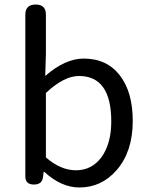

<svg xmlns="http://www.w3.org/2000/svg" viewBox="-20 -816 658 849"><path d="M331 13Q251 13 176 -56H173L170 -32Q166 0 130 0Q92 0 92 -36V-398V-751Q92 -796 138 -796Q183 -796 183 -751V-578L180 -480Q268 -557 350 -557Q454 -557 511 -481Q567 -408 567 -281Q567 -146 496 -64Q429 13 331 13ZM316 -63Q385 -63 428 -120Q472 -180 472 -279Q472 -480 329 -480Q263 -480 183 -405V-262V-120Q248 -63 316 -63Z"/></svg>

Font: GenSenRounded JP R
Style: Regular
Weight: 400
Version: Version 1.501;PS 1;hotconv 16.6.51;makeotf.lib2.5.65220